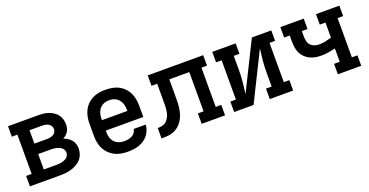

<svg xmlns="http://www.w3.org/2000/svg" viewBox="-29 -1060 3057 1590"><g transform="rotate(-20 1500.0 -265.0)"><path d="M40 0V-92H89V-438H40V-530H305Q328 -530 351 -527.5Q374 -525 395.5 -517.5Q417 -510 436.5 -497.5Q456 -485 470 -467Q484 -449 490.5 -426.5Q497 -404 497 -381Q497 -365 493.5 -349.5Q490 -334 482 -320Q474 -306 461.5 -295.5Q449 -285 435 -277Q454 -270 471.5 -259Q489 -248 502 -232.5Q515 -217 521 -197Q527 -177 527 -157Q527 -132 518.5 -107.5Q510 -83 493 -64Q476 -45 453 -32.5Q430 -20 406 -12.5Q382 -5 356.5 -2.5Q331 0 305 0ZM196 -320H305Q320 -320 334.5 -322.5Q349 -325 362 -332Q375 -339 382.5 -352Q390 -365 390 -380Q390 -394 382 -406.5Q374 -419 361.5 -426Q349 -433 334.5 -435.5Q320 -438 305 -438H196ZM196 -92H305Q318 -92 330 -93Q342 -94 354 -96.5Q366 -99 378 -104Q390 -109 399.5 -116.5Q409 -124 414.5 -135.5Q420 -147 420 -159Q420 -172 414.5 -183.5Q409 -195 399.5 -203Q390 -211 378.5 -215.5Q367 -220 355 -223Q343 -226 330.5 -227Q318 -228 305 -228H196Z M902 8Q873 8 843.5 3Q814 -2 788 -15Q762 -28 740.5 -49Q719 -70 705.5 -96Q692 -122 686.5 -151.5Q681 -181 681 -210V-320Q681 -349 686.5 -378Q692 -407 705 -433.5Q718 -460 739 -481Q760 -502 786 -515Q812 -528 841.5 -533Q871 -538 900 -538Q929 -538 958.5 -533Q988 -528 1014 -515Q1040 -502 1061 -481Q1082 -460 1095 -433.5Q1108 -407 1113.5 -378Q1119 -349 1119 -320V-219H788V-210Q788 -186 794 -162Q800 -138 816 -119.5Q832 -101 855 -92.5Q878 -84 902 -84Q920 -84 937.5 -87Q955 -90 970.5 -98Q986 -106 997 -120.5Q1008 -135 1010 -153H1117Q1115 -128 1106 -104.5Q1097 -81 1081.5 -61.5Q1066 -42 1045 -28Q1024 -14 1000.5 -6Q977 2 952 5Q927 8 902 8ZM1012 -311V-320Q1012 -336 1009.5 -352Q1007 -368 1001 -382.5Q995 -397 985 -409.5Q975 -422 961 -430.5Q947 -439 931.5 -442.5Q916 -446 900 -446Q884 -446 868.5 -442.5Q853 -439 839 -430.5Q825 -422 815 -409.5Q805 -397 799 -382.5Q793 -368 790.5 -352Q788 -336 788 -320V-311Z M1200 0V-92Q1216 -92 1232.5 -94.5Q1249 -97 1263 -105Q1277 -113 1287 -126Q1297 -139 1304 -153.5Q1311 -168 1314 -184Q1317 -200 1319 -216Q1321 -232 1321 -248.5Q1321 -265 1321 -281Q1321 -281 1321 -281Q1321 -281 1321 -281V-283Q1321 -283 1321 -283Q1321 -283 1321 -283V-438H1271V-530H1760V-438H1711V-92H1760V0H1554V-92H1604V-438H1428V-283Q1428 -257 1427 -230.5Q1426 -204 1422 -178Q1418 -152 1409 -126.5Q1400 -101 1385.5 -79Q1371 -57 1350 -39.5Q1329 -22 1304.5 -13Q1280 -4 1253.5 -2Q1227 0 1200 0Z M1840 0V-92H1889V-438H1840V-530H2046V-438H1996V-318Q1996 -291 1995 -264.5Q1994 -238 1991.5 -212Q1989 -186 1985.5 -159.5Q1982 -133 1979 -107L2189 -530H2360V-438H2311V-92H2360V0H2154V-92H2204V-212Q2204 -239 2205 -265.5Q2206 -292 2208.5 -318Q2211 -344 2214.5 -370.5Q2218 -397 2221 -423L2011 0Z M2754 0V-92H2804V-209Q2773 -202 2741.5 -197Q2710 -192 2678 -192Q2651 -192 2625 -197Q2599 -202 2575.5 -214Q2552 -226 2533.5 -245.5Q2515 -265 2505 -289Q2495 -313 2492 -339.5Q2489 -366 2489 -392V-438H2440V-530H2646V-438H2596V-392Q2596 -371 2600.5 -350Q2605 -329 2619.5 -313.5Q2634 -298 2654.5 -291.5Q2675 -285 2697 -285Q2724 -285 2750.5 -291Q2777 -297 2804 -305V-438H2754V-530H2960V-438H2911V-92H2960V0Z"/></g></svg>

Font: Iosevka Curly Slab SmBdEx
Style: Regular
Weight: 600
Width: 7
Monospace: yes
Designer: Belleve Invis
Foundry: Belleve Invis
Version: Version 11.1.0; ttfautohint (v1.8.3)